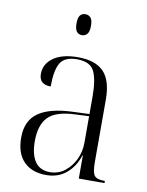

<svg xmlns="http://www.w3.org/2000/svg" viewBox="-85 -804 670 875"><g transform="rotate(10 250.5 -366.5)"><path d="M189 10Q123 10 85.5 -28Q48 -66 48 -139Q48 -217 100.5 -254Q153 -291 259 -295L336 -298V-377Q336 -458 317 -496Q298 -534 237 -534Q180 -534 160 -500Q140 -466 140 -391Q86 -391 86 -440Q86 -486 126.5 -515Q167 -544 240 -544Q321 -544 359.5 -504Q398 -464 398 -375V-87Q398 -40 409 -25Q420 -10 454 -10H458V0H339V-107H337Q321 -55 283 -22.5Q245 10 189 10ZM204 -6Q242 -6 271.5 -28.5Q301 -51 318.5 -87Q336 -123 336 -166V-288L269 -285Q181 -281 146.5 -244Q112 -207 112 -134Q112 -73 134.5 -39.5Q157 -6 204 -6ZM239 -646Q224 -646 215 -657Q206 -668 206 -695Q206 -722 215 -732.5Q224 -743 239 -743Q254 -743 263.5 -732.5Q273 -722 273 -695Q273 -668 263.5 -657Q254 -646 239 -646Z"/></g></svg>

Font: Noto Serif Display SemiCondensed Light
Style: Regular
Weight: 300
Width: 4
Designer: Monotype Design Team
Foundry: Monotype Imaging Inc.
Version: Version 2.009